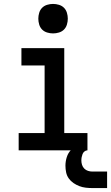

<svg xmlns="http://www.w3.org/2000/svg" viewBox="-20 -765 565 977"><path d="M75 0V-88H207V-432H89V-520H307V-88H425V0ZM250 -595Q235 -595 220 -599.5Q205 -604 194.5 -614.5Q184 -625 179.5 -640Q175 -655 175 -670Q175 -685 179.5 -700Q184 -715 194.5 -725.5Q205 -736 220 -740.5Q235 -745 250 -745Q265 -745 280 -740.5Q295 -736 305.5 -725.5Q316 -715 320.5 -700Q325 -685 325 -670Q325 -655 320.5 -640Q316 -625 305.5 -614.5Q295 -604 280 -599.5Q265 -595 250 -595ZM525 192H450Q433 192 416 190Q399 188 383.5 182Q368 176 354 166.5Q340 157 330 143Q320 129 316.5 112Q313 95 313 78Q313 56 320 34Q327 12 343 -3.5Q359 -19 381 -25.5Q403 -32 425 -32V0Q417 0 410 5.5Q403 11 400 19Q397 27 395.5 35Q394 43 394 52Q394 63 397.5 74Q401 85 409 93Q417 101 428 104.5Q439 108 450 108H525Z"/></svg>

Font: Zed Mono Semibold
Style: Regular
Weight: 600
Monospace: yes
Designer: Belleve Invis
Foundry: Belleve Invis
Version: Version 1.0.0; ttfautohint (v1.8.4)